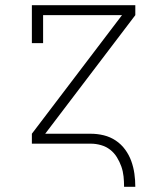

<svg xmlns="http://www.w3.org/2000/svg" viewBox="-20 -550 640 735"><path d="M455 165Q455 145 453 125.5Q451 106 444.5 87.5Q438 69 427.5 52Q417 35 401.5 23Q386 11 366.5 5.5Q347 0 328 0H102V-38L447 -492H145V-385H102V-530H498V-492L153 -38H328Q353 -38 377.5 -32Q402 -26 423 -12Q444 2 459 22.5Q474 43 482.5 66.5Q491 90 494.5 115Q498 140 498 165Z"/></svg>

Font: Iosevka Slab XLtEx
Style: Regular
Weight: 200
Width: 7
Monospace: yes
Designer: Belleve Invis
Foundry: Belleve Invis
Version: Version 11.1.0; ttfautohint (v1.8.3)